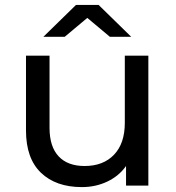

<svg xmlns="http://www.w3.org/2000/svg" viewBox="-20 -757 717 783"><path d="M585 -530V0H494V-80Q465 -39 417.5 -16.5Q370 6 314 6Q208 6 147 -52.5Q86 -111 86 -225V-530H182V-236Q182 -159 219 -119.5Q256 -80 325 -80Q401 -80 445 -126Q489 -172 489 -256V-530ZM428 -607 336 -684 244 -607H157L290 -737H382L515 -607Z"/></svg>

Font: Idrija
Style: Regular
Weight: 500
Designer: Julieta Ulanovsky
Foundry: Julieta Ulanovsky
Version: Version 7.200